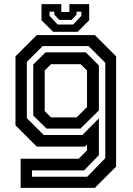

<svg xmlns="http://www.w3.org/2000/svg" viewBox="-20 -710 645 930"><path d="M80 200V59H361L401.5 18.5V-10L391.5 0H158L55 -103V-437L158 -540H439.5L542.5 -437V97L439.5 200ZM135 146H402.5L490 56V-406L409 -487H187L110 -410.5V-137.5L192 -56H378.5L459 -136.5V41.5L387 115.5H135ZM205.5 -87 141 -150.5V-397.5L200.5 -456.5H395.5L459 -393V-175.5L369.5 -87ZM227 -141.5H351.5L401.5 -191.5V-368.5L370.5 -399H227L196.5 -368.5V-172ZM237 -556 181 -612V-690H277V-652H316V-690H412V-612L356 -556ZM259.5 -591H334L374 -633V-653.5H351V-639.5L327 -613.5H267L243 -639.5V-653.5H220V-633Z"/></svg>

Font: Tourney Thin SemiBold
Style: Regular
Weight: 600
Version: Version 1.015